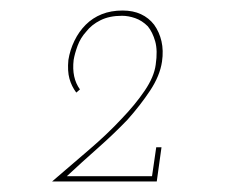

<svg xmlns="http://www.w3.org/2000/svg" viewBox="-20 -720 438 365"><path d="M107 -385Q136 -412 166 -438.5Q196 -465 222 -492Q247 -520 265.5 -548Q284 -576 288 -603Q291 -624 287 -641.5Q283 -659 273 -673Q263 -686 248 -693Q233 -700 213 -700Q191 -700 173.5 -693Q156 -686 143 -673Q130 -660 121.5 -642.5Q113 -625 110 -606Q108 -585 112 -570.5Q116 -556 125 -544L132 -550Q124 -561 121 -575Q118 -589 120 -606Q122 -618 127.5 -633Q133 -648 144 -660Q154 -673 171 -681.5Q188 -690 212 -690Q224 -690 237 -685.5Q250 -681 261 -670Q270 -659 275 -641.5Q280 -624 276 -597Q273 -574 255 -547.5Q237 -521 211 -494Q184 -465 149.5 -435.5Q115 -406 79 -375H278L287 -440H277L269 -385Z"/></svg>

Font: Josefin Slab ExtraLight
Style: Italic
Weight: 250
Italic angle: -12°
Designer: Santiago Orozco
Foundry: Typemade
Version: Version 2.100